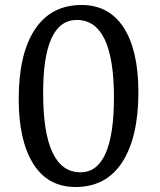

<svg xmlns="http://www.w3.org/2000/svg" viewBox="-20 -815 640 770"><path d="M283 -65Q172 -65 113.5 -158Q55 -251 55 -418Q55 -599 120 -697Q185 -795 307 -795Q418 -795 476.5 -703.5Q535 -612 535 -445Q535 -265 470.5 -165Q406 -65 283 -65ZM303 -124Q370 -124 403.5 -200Q437 -276 437 -424Q437 -735 288 -735Q153 -735 153 -442Q153 -124 303 -124Z"/></svg>

Font: Gowun Batang
Style: Bold
Weight: 700
Designer: Yanghee Ryu
Foundry: Yanghee Ryu
Version: Version 2.000